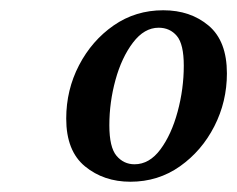

<svg xmlns="http://www.w3.org/2000/svg" viewBox="-20 -760 462 374"><path d="M234 -406Q182 -406 145.5 -436Q109 -466 109 -529Q109 -585 134 -633Q159 -681 201.5 -710.5Q244 -740 298 -740Q351 -740 386.5 -710Q422 -680 422 -617Q422 -562 397.5 -514Q373 -466 330.5 -436Q288 -406 234 -406ZM242 -440Q271 -440 292.5 -469Q314 -498 326 -542.5Q338 -587 338 -632Q338 -674 324.5 -690Q311 -706 289 -706Q261 -706 239 -677Q217 -648 205 -604.5Q193 -561 193 -516Q193 -473 207 -456.5Q221 -440 242 -440Z"/></svg>

Font: DM Serif Text
Style: Italic
Weight: 400
Italic angle: -12°
Designer: Colophon Foundry, Frank Grießhammer
Foundry: Colophon Foundry
Version: Version 5.100; ttfautohint (v1.8.2)